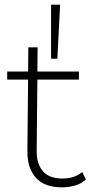

<svg xmlns="http://www.w3.org/2000/svg" viewBox="-20 -800 390 827"><path d="M248 7Q171 7 134 -35Q97 -77 98 -149L101 -457H11V-492H101L102 -596H142L141 -492H320V-457H141L138 -151Q137 -96 164 -63.5Q191 -31 249 -31Q273 -31 293.5 -37Q314 -43 334 -59L350 -27Q331 -9 303.5 -1Q276 7 248 7ZM200 -547V-780H239L227 -547Z"/></svg>

Font: Livvic ExtraLight
Style: Regular
Weight: 275
Designer: Jacques Le Bailly, Baron von Fonthausen
Version: Version 1.001; ttfautohint (v1.8.2)